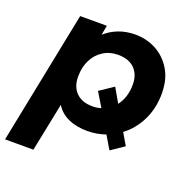

<svg xmlns="http://www.w3.org/2000/svg" viewBox="-149 -672 980 993"><g transform="rotate(20 341.5 -176.0)"><path d="M581 14 509 63 466 -9Q418 8 366 8Q307 8 262.5 -11.5Q218 -31 192 -72L138 194H-18L129 -538H276L266 -485Q298 -514 339.5 -530Q381 -546 431 -546Q494 -546 546.5 -517.5Q599 -489 631 -435.5Q663 -382 663 -305Q663 -224 630.5 -158Q598 -92 543 -51ZM348 -121Q373 -121 395 -128L348 -206L424 -257L469 -179Q506 -227 506 -298Q506 -353 474 -385Q442 -417 383 -417Q337 -417 301.5 -394.5Q266 -372 246 -332.5Q226 -293 226 -240Q226 -185 258 -153Q290 -121 348 -121Z"/></g></svg>

Font: Montserrat
Style: Bold Italic
Weight: 700
Italic angle: -11.3°
Designer: Julieta Ulanovsky
Foundry: Julieta Ulanovsky
Version: Version 9.000; ttfautohint (v1.8.4.7-5d5b)